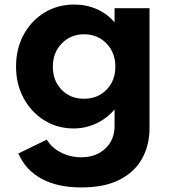

<svg xmlns="http://www.w3.org/2000/svg" viewBox="-20 -548 766 843"><path d="M337 275Q438.5 275 504.8 241.2Q571 207.5 603.8 148.5Q636.5 89.5 636.5 14V-512H483V-449.5Q452.5 -486.5 406.5 -507.2Q360.5 -528 306.5 -528Q232.5 -528 174.8 -492.5Q117 -457 83.8 -395.5Q50.5 -334 50.5 -256Q50.5 -176.5 84.8 -115Q119 -53.5 176 -18.8Q233 16 302.5 16Q356 16 402.8 -6Q449.5 -28 483 -67.5V4.5Q483 66.5 442.2 104.5Q401.5 142.5 336.5 142.5Q288.5 142.5 247.5 121.5Q206.5 100.5 185.5 65L60.5 126Q93 199.5 163.2 237.2Q233.5 275 337 275ZM348.5 -114.5Q288.5 -114.5 250.2 -154.2Q212 -194 212 -255Q212 -317 251.2 -357.2Q290.5 -397.5 349.5 -397.5Q408.5 -397.5 447.5 -357.2Q486.5 -317 486.5 -255Q486.5 -194 447.8 -154.2Q409 -114.5 348.5 -114.5Z"/></svg>

Font: Spartan
Style: Bold
Weight: 700
Designer: Matt Bailey, Mirko Velimirovic
Foundry: Matt Bailey
Version: Version 1.003; ttfautohint (v1.8.3)